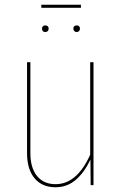

<svg xmlns="http://www.w3.org/2000/svg" viewBox="-20 -780 512 809"><path d="M374 0H362L361 -108Q336 -54 299.5 -22.5Q263 9 214 9Q157 9 125.5 -29Q94 -67 94 -134V-518H108V-135Q108 -73 136 -38.5Q164 -4 214 -4Q304 -4 360 -128V-518H374ZM185 -659Q185 -653 181 -649Q177 -645 170 -645Q164 -645 160.5 -649Q157 -653 157 -659Q157 -665 160.5 -669Q164 -673 170 -673Q185 -673 185 -659ZM317 -659Q317 -653 313 -649Q309 -645 303 -645Q297 -645 293 -649Q289 -653 289 -659Q289 -665 292.5 -669Q296 -673 303 -673Q310 -673 313.5 -669Q317 -665 317 -659ZM154 -747V-760H321V-747Z"/></svg>

Font: Fira Sans Compressed Hair
Style: Regular
Weight: 100
Width: 1
Designer: bBox Type GmbH & Carrois Corporate GbR & Edenspiekermann AG
Foundry: bBox Type GmbH & Carrois Corporate GbR & Edenspiekermann AG
Version: Version 4.301